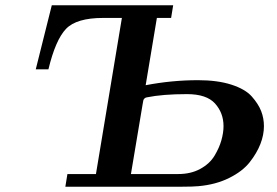

<svg xmlns="http://www.w3.org/2000/svg" viewBox="-20 -706 1047 726"><path d="M115.2 -443.8 175.8 -686H634.8L627 -638.2H573.2L530.8 -383.8Q629.9 -402.8 729 -402.8Q802.2 -402.8 854.7 -386Q907.2 -369.1 932.1 -341.1Q957 -313 967.5 -285.9Q978 -258.8 978 -229Q978 -195.8 964.6 -161.4Q951.2 -127 924.1 -92.5Q897 -58.1 846.4 -33Q795.9 -7.8 730 -2Q709 0 668 0H227.1L234.9 -47.9H342.8L440.9 -638.2H370.1Q269 -638.2 229.5 -596.7Q189.9 -555.2 163.1 -443.8ZM475.1 -47.9H653.8Q701.7 -47.9 737.3 -67.4Q772.9 -86.9 791 -116.9Q809.1 -147 817.1 -175.5Q825.2 -204.1 825.2 -229Q825.2 -278.8 793.2 -314.5Q761.2 -350.1 687 -350.1Q595.2 -350.1 535.2 -337.9Q529.3 -336.9 526.1 -333.5Q522.9 -330.1 522 -326.7Q521 -323.2 519 -310.1Z"/></svg>

Font: CMU Serif Extra
Style: BoldSlanted
Weight: 700
Italic angle: -9.46001°
Version: Version 0.7.0